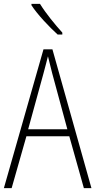

<svg xmlns="http://www.w3.org/2000/svg" viewBox="-20 -1062 491 989"><path d="M186 -1042H142V-1035C173 -987 234 -923 277 -884H301V-894C263 -936 217 -992 186 -1042ZM412 -93H451L250 -808H204L0 -93H40L116 -360H337ZM249 -684 327 -396H125L204 -684C212 -716 220 -742 227 -772C234 -742 242 -714 249 -684Z"/></svg>

Font: Noto Sans Telugu UI Condensed ExtraLight
Style: Regular
Weight: 200
Width: 3
Designer: Jelle Bosma - Monotype Design Team
Foundry: Monotype Imaging Inc.
Version: Version 2.005